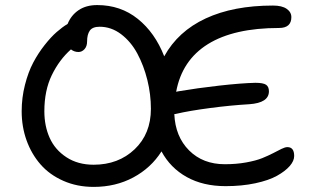

<svg xmlns="http://www.w3.org/2000/svg" viewBox="-20 -731 1229 761"><path d="M351.1 9.8Q285.6 9.8 231.2 -14.2Q176.8 -38.1 140.9 -79.1Q105 -120.1 85.4 -174.3Q65.9 -228.5 65.9 -290Q65.9 -343.8 78.9 -394.5Q91.8 -445.3 111.6 -482.7Q131.3 -520 156.7 -552.2Q182.1 -584.5 204.8 -604.2Q227.5 -624 248 -636.2Q261.7 -670.4 291.5 -690.7Q321.3 -710.9 365.2 -710.9Q458 -710.9 526.1 -656.2Q594.2 -601.6 630.9 -507.8Q685.5 -606.9 795.4 -658Q905.3 -709 1062 -709Q1097.7 -709 1116.2 -696Q1134.8 -683.1 1134.8 -663.1Q1134.8 -620.1 1085.9 -620.1Q907.2 -620.1 804.2 -556.2Q701.2 -492.2 678.2 -367.2Q679.7 -367.7 682.6 -368.2Q685.5 -368.7 687 -369.1Q761.7 -381.8 848.6 -391.6Q935.5 -401.4 992.2 -402.8Q1023.4 -402.8 1034.7 -395Q1045.9 -387.2 1045.9 -369.1Q1045.9 -323.2 967.8 -317.9Q893.1 -313.5 811.8 -302.7Q730.5 -292 678.2 -279.8Q675.3 -278.8 670.9 -278.8Q674.8 -189.5 729.5 -134.8Q784.2 -80.1 871.1 -80.1Q917 -80.1 955.8 -87.2Q994.6 -94.2 1019.3 -104.2Q1043.9 -114.3 1062.7 -124Q1081.5 -133.8 1095.7 -140.9Q1109.9 -147.9 1119.1 -147.9Q1146 -147.9 1146 -112.8Q1146 -93.3 1128.4 -73Q1110.8 -52.7 1078.1 -34.4Q1045.4 -16.1 991.9 -4.6Q938.5 6.8 874 6.8Q785.2 6.8 720.2 -29.3Q655.3 -65.4 620.1 -130.9Q578.6 -65.4 508.5 -27.8Q438.5 9.8 351.1 9.8ZM155.8 -290Q155.8 -231.4 177 -184.3Q198.2 -137.2 243.4 -107.7Q288.6 -78.1 351.1 -78.1Q449.2 -78.1 513.7 -139.4Q578.1 -200.7 578.1 -299.8Q578.1 -356.9 564 -414.1Q549.8 -471.2 524.4 -518.6Q499 -565.9 460 -595.5Q420.9 -625 375 -625Q346.7 -625 335.9 -609.6Q325.2 -594.2 325.2 -566.9Q325.2 -547.4 314.9 -536.1Q304.7 -524.9 291 -524.9Q274.4 -524.9 261.2 -535.2Q215.3 -494.6 185.5 -433.6Q155.8 -372.6 155.8 -290Z"/></svg>

Font: Shantell Sans Normal
Style: Regular
Weight: 400
Designer: Stephen Nixon, Anya Danilova, Shantell Martin
Foundry: Arrow Type
Version: Version 1.006;[559af2be0]